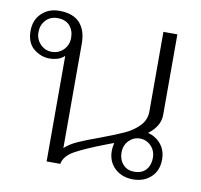

<svg xmlns="http://www.w3.org/2000/svg" viewBox="-68 -635 752 718"><g transform="rotate(10 308.0 -276.5)"><path d="M576 -82Q576 -40 549.5 -15Q523 10 481 10Q439 10 412 -15.5Q385 -41 385 -82Q385 -94 389 -112L360 -101Q284 -72 246.5 -51Q209 -30 204 0H152V-401Q132 -381 94 -381Q63 -381 35.5 -403Q8 -425 8 -471Q8 -512 34.5 -537.5Q61 -563 101 -563Q154 -563 179.5 -535Q205 -507 205 -457V-60Q224 -78 254.5 -91.5Q285 -105 335 -123Q391 -144 422.5 -158.5Q454 -173 476 -196Q498 -219 498 -251V-553H551V-247Q551 -204 507 -171Q538 -163 557 -139.5Q576 -116 576 -82ZM162 -471Q162 -499 146 -517Q130 -535 99 -535Q72 -535 55 -516.5Q38 -498 38 -471Q38 -444 56 -425.5Q74 -407 99 -407Q126 -407 144 -425.5Q162 -444 162 -471ZM541 -82Q541 -109 523.5 -127Q506 -145 481 -145Q457 -145 439.5 -127Q422 -109 422 -82Q422 -55 438 -37Q454 -19 481 -19Q510 -19 525.5 -36.5Q541 -54 541 -82Z"/></g></svg>

Font: Taviraj ExtraLight
Style: Regular
Weight: 200
Designer: Katatrad Team
Foundry: CadsonDemak
Version: Version 1.030